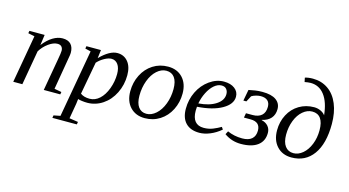

<svg xmlns="http://www.w3.org/2000/svg" viewBox="-94 -1067 3001 1653"><g transform="rotate(15 1406.5 -240.5)"><path d="M368.7 -365.2Q368.7 -387.2 356.9 -400.9Q345.2 -414.6 319.8 -414.6Q283.7 -414.6 241 -383.8Q198.2 -353 170.4 -307.6L116.7 0H35.6L110.4 -425.3L52.7 -437.5L56.6 -459.5H192.4L179.2 -365.7Q220.2 -418.5 264.2 -444.8Q308.1 -471.2 350.6 -471.2Q399.9 -471.2 424.8 -444.6Q449.7 -418 449.7 -368.2Q449.7 -361.3 447.8 -347.2Q445.8 -333 394.5 -33.7L458.5 -22L454.6 0H307.6L357.4 -284.2Q368.7 -346.2 368.7 -365.2Z M613.8 -1 608.4 43 585 178.2 663.1 189.9 659.2 212.9H441.4L445.3 189.9L504.4 178.2L611.3 -424.8L561 -437L564.9 -459H694.3L685.1 -384.8Q770.5 -471.2 838.9 -471.2Q897.9 -471.2 933.8 -427.7Q969.7 -384.3 969.7 -308.1Q969.7 -222.2 933.1 -148.2Q896.5 -74.2 833.5 -32.2Q770.5 9.8 696.8 9.8Q674.3 9.8 650.1 6.6Q626 3.4 613.8 -1ZM625.5 -52.2Q655.8 -28.8 707.5 -28.8Q755.9 -28.8 795.2 -64.5Q834.5 -100.1 858.4 -164.3Q882.3 -228.5 882.3 -295.4Q882.3 -349.6 860.6 -379.9Q838.9 -410.2 802.2 -410.2Q776.4 -410.2 741.2 -391.1Q706.1 -372.1 678.7 -342.3Z M1115.7 -166Q1115.7 -100.1 1141.4 -65.2Q1167 -30.3 1212.9 -30.3Q1257.3 -30.3 1297.6 -65.9Q1337.9 -101.6 1361.3 -163.3Q1384.8 -225.1 1384.8 -295.9Q1384.8 -363.3 1359.1 -398.2Q1333.5 -433.1 1285.6 -433.1Q1241.2 -433.1 1201.4 -397.5Q1161.6 -361.8 1138.7 -300Q1115.7 -238.3 1115.7 -166ZM1208.5 9.8Q1127.4 9.8 1078.6 -42.2Q1029.8 -94.2 1029.8 -182.6Q1029.8 -261.2 1063.5 -328.1Q1097.2 -395 1157 -433.1Q1216.8 -471.2 1291.5 -471.2Q1372.6 -471.2 1421.4 -419.2Q1470.2 -367.2 1470.2 -278.8Q1470.2 -200.2 1436.5 -133.3Q1402.8 -66.4 1343 -28.3Q1283.2 9.8 1208.5 9.8Z M1921.4 -371.1Q1921.4 -304.7 1839.4 -257.8Q1757.3 -210.9 1619.1 -201.7L1617.2 -166Q1617.2 -104 1643.3 -72.5Q1669.4 -41 1720.7 -41Q1764.6 -41 1801.8 -55.9Q1838.9 -70.8 1871.1 -89.8L1885.3 -69.3Q1840.3 -31.2 1790.3 -10.7Q1740.2 9.8 1695.3 9.8Q1616.2 9.8 1573.5 -34.4Q1530.8 -78.6 1530.8 -161.1Q1530.8 -242.7 1565.2 -313.2Q1599.6 -383.8 1660.6 -427.5Q1721.7 -471.2 1788.6 -471.2Q1848.6 -471.2 1885 -443.6Q1921.4 -416 1921.4 -371.1ZM1623 -232.4Q1719.7 -239.7 1777.8 -277.8Q1835.9 -315.9 1835.9 -371.1Q1835.9 -398.4 1821 -416Q1806.2 -433.6 1777.8 -433.6Q1743.7 -433.6 1711.4 -405.8Q1679.2 -377.9 1655.8 -331.1Q1632.3 -284.2 1623 -232.4Z M2187.5 -234.4Q2224.6 -226.1 2245.8 -201.4Q2267.1 -176.8 2267.1 -141.6Q2267.1 -68.8 2214.8 -29.5Q2162.6 9.8 2065.4 9.8Q1982.9 9.8 1917.5 -37.1L1932.6 -66.4Q1992.7 -39.1 2064.5 -39.1Q2121.1 -39.1 2150.1 -64.7Q2179.2 -90.3 2179.2 -138.7Q2179.2 -216.3 2092.3 -216.3H2033.7L2041 -256.8H2100.1Q2151.4 -256.8 2180.2 -282.2Q2209 -307.6 2209 -358.4Q2209 -394.5 2188 -413.3Q2167 -432.1 2127 -432.1Q2108.4 -432.1 2085.7 -426Q2063 -419.9 2045.9 -409.2L2018.1 -356.4H1991.2L2009.8 -456.1Q2038.1 -461.9 2066.4 -466.6Q2094.7 -471.2 2130.9 -471.2Q2211.9 -471.2 2253.2 -441.9Q2294.4 -412.6 2294.4 -361.3Q2294.4 -311.5 2266.6 -279.5Q2238.8 -247.6 2188 -237.3Z M2595.7 -459Q2627.4 -459 2654.8 -446Q2682.1 -433.1 2695.3 -413.6Q2683.6 -528.8 2636 -591.1Q2588.4 -653.3 2512.2 -653.3Q2501 -653.3 2486.3 -651.4Q2471.7 -649.4 2459 -647L2451.2 -684.1Q2480.5 -693.8 2521.5 -693.8Q2598.6 -693.8 2657.5 -653.1Q2716.3 -612.3 2747.8 -536.1Q2779.3 -460 2779.3 -358.4Q2779.3 -182.1 2709.7 -86.2Q2640.1 9.8 2516.1 9.8Q2435.5 9.8 2386.5 -43.2Q2337.4 -96.2 2337.4 -185.1Q2337.4 -261.2 2370.6 -324.7Q2403.8 -388.2 2463.1 -423.6Q2522.5 -459 2595.7 -459ZM2590.3 -418.9Q2545.9 -418.9 2506.6 -385.7Q2467.3 -352.5 2444.8 -294.4Q2422.4 -236.3 2422.4 -168.9Q2422.4 -102.1 2449.2 -66.2Q2476.1 -30.3 2523.4 -30.3Q2566.9 -30.3 2606 -63.2Q2645 -96.2 2668 -153.6Q2690.9 -210.9 2690.9 -278.8Q2690.9 -348.1 2665.3 -383.5Q2639.6 -418.9 2590.3 -418.9Z"/></g></svg>

Font: Tinos
Style: Italic
Weight: 400
Italic angle: -16.333°
Designer: Steve Matteson
Foundry: Monotype Imaging Inc.
Version: Version 1.32